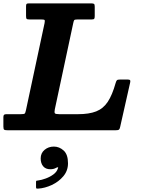

<svg xmlns="http://www.w3.org/2000/svg" viewBox="-65 -770 844 1135"><path d="M175.5 166.5Q175.5 135 198.5 115.8Q221.5 96.5 253.5 96.5Q285.5 96.5 311.2 119.8Q337 143 337 195.5Q337 239 309.5 271.8Q282 304.5 241.2 323.5Q200.5 342.5 160.5 345Q153 345.5 150.5 344.2Q148 343 148 335V305.5Q148 299 150.8 298.2Q153.5 297.5 159 297Q180 294.5 205.2 285.2Q230.5 276 250.5 261.2Q270.5 246.5 276.5 227.5Q281 219.5 277 219Q273 218.5 267 222Q252.5 230.5 232.5 230.5Q205 230.5 190.2 213Q175.5 195.5 175.5 166.5ZM-45 -22V-77.5Q-45 -88 -41 -91.5Q-37 -95 -26.5 -95H56Q76.5 -95 80.8 -98.5Q85 -102 88.5 -119L198.5 -633.5Q201.5 -649 198 -652Q194.5 -655 176 -655H110Q96 -655 92.5 -658.5Q89 -662 89 -676V-732.5Q89 -744 92.2 -747Q95.5 -750 107 -750H475Q487.5 -750 491.2 -746.5Q495 -743 495 -730V-675.5Q495 -663 492 -659Q489 -655 477 -655H395.5Q377.5 -655 374.2 -651.5Q371 -648 368 -633.5L259 -123.5Q255.5 -105.5 259.5 -100.2Q263.5 -95 286 -95H396Q461.5 -95 503.5 -111.5Q545.5 -128 572 -168Q598.5 -208 618.5 -279Q622 -291.5 626.2 -295.8Q630.5 -300 647.5 -300H687.5Q700 -300 703.5 -296.2Q707 -292.5 704.5 -282.5L645 -18.5Q642.5 -6.5 637.8 -3.2Q633 0 618 0H-20Q-35 0 -40 -3Q-45 -6 -45 -22Z"/></svg>

Font: Besley*
Style: Bold Italic
Weight: 700
Italic angle: -13°
Designer: Owen Earl
Foundry: indestructible type*
Version: Version 2.000; ttfautohint (v1.8.3)